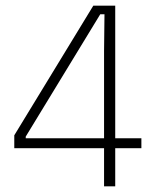

<svg xmlns="http://www.w3.org/2000/svg" viewBox="-20 -659 536 679"><path d="M348 0V-477.5L349.5 -608.5H334.5L71 -176V-152L55 -170H480V-135H30.5V-180.5L310 -639H387.5V0Z"/></svg>

Font: Anek Bangla ExtraLight
Style: Regular
Weight: 250
Designer: Sulekha Rajkumar (Bangla), Yesha Goshar (Latin)
Foundry: Ek Type
Version: Version 1.003